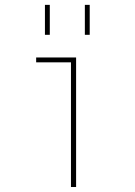

<svg xmlns="http://www.w3.org/2000/svg" viewBox="-20 -750 540 770"><path d="M285.2 0H264.6V-500H125V-519.5H285.2ZM320.3 -610.4V-730.5H339.8V-610.4ZM160.2 -610.4V-730.5H179.7V-610.4Z"/></svg>

Font: Mgen+ 1mn thin
Style: Regular
Weight: 100
Designer: [Source Han Sans]
Ryoko NISHIZUKA  (kana & ideographs); Paul D. Hunt (Latin, Greek & Cyrillic); Wenlong ZHANG  (bopomofo
Version: Version 1.059.20150602